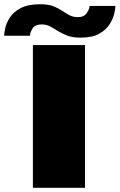

<svg xmlns="http://www.w3.org/2000/svg" viewBox="-40 -888 566 908"><path d="M115.5 0V-675H362V0ZM341 -710Q303.5 -710 278.2 -719.5Q253 -729 234 -741.2Q215 -753.5 197.2 -763Q179.5 -772.5 157 -772.5Q125 -772.5 113.5 -752.8Q102 -733 101.5 -719H-20.5Q-20.5 -729.5 -15.5 -753.8Q-10.5 -778 6 -804.2Q22.5 -830.5 57 -849.2Q91.5 -868 151 -868Q187.5 -868 211.5 -858.8Q235.5 -849.5 253.2 -837.5Q271 -825.5 288.2 -816.2Q305.5 -807 329 -807Q357.5 -807 370.5 -826.5Q383.5 -846 384 -860H506Q506 -849.5 500.8 -825.5Q495.5 -801.5 479.2 -774.8Q463 -748 430 -729Q397 -710 341 -710Z"/></svg>

Font: Anybody UltraExpanded ExtraBold
Style: Regular
Weight: 800
Width: 9
Designer: Tyler Finck
Foundry: Etcetera Type Company
Version: Version 1.010; ttfautohint (v1.8.3) -l 8 -r 50 -G 200 -x 14 